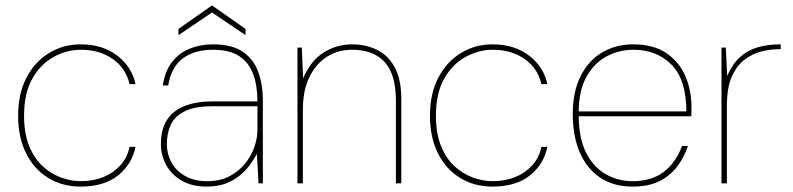

<svg xmlns="http://www.w3.org/2000/svg" viewBox="-20 -678 2933 710"><path d="M278 12Q211 12 158.5 -20Q106 -52 76.5 -111Q47 -170 47 -250Q47 -332 78 -391Q109 -450 161.5 -482Q214 -514 278 -514Q360 -514 414 -472Q468 -430 481 -367H459Q446 -425 397.5 -459.5Q349 -494 279 -494Q227 -494 178.5 -467.5Q130 -441 99.5 -387Q69 -333 69 -250Q69 -185 87.5 -139Q106 -93 136.5 -64.5Q167 -36 204.5 -22Q242 -8 279 -8Q324 -8 361.5 -23Q399 -38 425 -66.5Q451 -95 459 -135H481Q469 -72 417.5 -30Q366 12 278 12Z M743 12Q690 12 652 -10Q614 -32 594.5 -68Q575 -104 575 -145Q575 -201 598 -235.5Q621 -270 664 -286.5Q707 -303 764 -303H932Q932 -362 916 -404.5Q900 -447 864.5 -470.5Q829 -494 768 -494Q699 -494 656 -462Q613 -430 602 -362H582Q590 -415 616 -448.5Q642 -482 681.5 -498Q721 -514 768 -514Q838 -514 878 -486.5Q918 -459 935 -412Q952 -365 952 -306V0H936L930 -109Q924 -98 911 -78Q898 -58 876.5 -37.5Q855 -17 822.5 -2.5Q790 12 743 12ZM746 -8Q794 -8 829 -26.5Q864 -45 887 -74Q910 -103 921 -135.5Q932 -168 932 -197V-285H765Q700 -285 663 -266.5Q626 -248 611.5 -216.5Q597 -185 597 -145Q597 -109 614 -77.5Q631 -46 665 -27Q699 -8 746 -8ZM640 -548V-571L764 -658L888 -571V-548L764 -632Z M1080 0V-502H1096L1101 -388Q1129 -454 1177 -484Q1225 -514 1282 -514Q1333 -514 1374.5 -493.5Q1416 -473 1440 -428.5Q1464 -384 1464 -311V0H1444V-306Q1444 -403 1402.5 -448.5Q1361 -494 1282 -494Q1230 -494 1189.5 -468.5Q1149 -443 1124.5 -393.5Q1100 -344 1100 -272V0Z M1801 12Q1734 12 1681.5 -20Q1629 -52 1599.5 -111Q1570 -170 1570 -250Q1570 -332 1601 -391Q1632 -450 1684.5 -482Q1737 -514 1801 -514Q1883 -514 1937 -472Q1991 -430 2004 -367H1982Q1969 -425 1920.5 -459.5Q1872 -494 1802 -494Q1750 -494 1701.5 -467.5Q1653 -441 1622.5 -387Q1592 -333 1592 -250Q1592 -185 1610.5 -139Q1629 -93 1659.5 -64.5Q1690 -36 1727.5 -22Q1765 -8 1802 -8Q1847 -8 1884.5 -23Q1922 -38 1948 -66.5Q1974 -95 1982 -135H2004Q1992 -72 1940.5 -30Q1889 12 1801 12Z M2320 12Q2249 12 2199.5 -21Q2150 -54 2124 -114.5Q2098 -175 2098 -256Q2098 -339 2127 -396.5Q2156 -454 2206.5 -484Q2257 -514 2322 -514Q2396 -514 2443.5 -482Q2491 -450 2514 -397.5Q2537 -345 2537 -282Q2537 -273 2537 -265.5Q2537 -258 2536 -248H2109V-266H2518Q2518 -383 2463.5 -438.5Q2409 -494 2322 -494Q2271 -494 2225 -470.5Q2179 -447 2149.5 -395.5Q2120 -344 2120 -261V-252Q2120 -167 2147.5 -113Q2175 -59 2220.5 -33.5Q2266 -8 2320 -8Q2389 -8 2434 -42Q2479 -76 2502 -138H2524Q2509 -94 2482.5 -60Q2456 -26 2416 -7Q2376 12 2320 12Z M2648 0V-502H2664L2669 -397Q2688 -441 2716 -466.5Q2744 -492 2781.5 -503Q2819 -514 2867 -514V-496H2858Q2831 -496 2798.5 -488.5Q2766 -481 2736 -459.5Q2706 -438 2687 -396.5Q2668 -355 2668 -287V0Z"/></svg>

Font: DM Sans 16pt Thin
Style: Regular
Weight: 250
Version: Version 4.004;gftools[0.9.30]